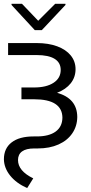

<svg xmlns="http://www.w3.org/2000/svg" viewBox="-22 -751 468 984"><path d="M365.2 -396.5Q365.2 -355.5 340.6 -324.2Q315.9 -293 270.5 -275.4Q373.5 -246.6 374 -151.4Q373.5 -104.5 348.6 -67.9Q323.7 -31.2 278.1 -10.7Q232.4 9.8 170.9 9.8H153.3Q112.3 9.8 91.3 24.9Q70.3 40 70.3 69.3Q70.3 125 148.4 163.1L117.2 212.9Q61.5 188 30.3 149.2Q-1 110.4 -2 65.4Q-2 9.3 37.6 -21.2Q77.1 -51.8 150.4 -51.8H166Q229 -51.8 263.2 -76.7Q297.4 -101.6 297.9 -148.4Q296.4 -242.2 153.3 -242.2H87.9V-302.7H152.3Q215.8 -302.7 252.4 -326.7Q289.1 -350.6 289.1 -392.6Q289.1 -430.2 257.8 -449.5Q226.6 -468.8 166 -468.8H19.5V-530.3H166Q226.1 -530.3 271 -513.7Q315.9 -497.1 340.6 -466.8Q365.2 -436.5 365.2 -396.5ZM173.8 -644.5 260.7 -731.4H313.5V-725.6L192.4 -596.7H156.2L37.1 -725.6V-731.4H90.8Z"/></svg>

Font: Pretendard JP Light
Style: Regular
Weight: 300
Designer: Base glyphs from Inter by Rasmus Andersson; Hangeul glyphs from Noto Sans CJK(Source Han Sans) by Jang Soo-young and Kan
Foundry: Kil Hyung-jin
Version: Version 1.309